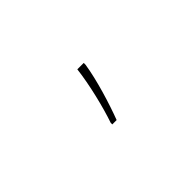

<svg xmlns="http://www.w3.org/2000/svg" viewBox="-15 -1001 594 594"><g transform="rotate(-45 281.5 -704.5)"><path d="M255 -613V-606H274C293 -656 318 -736 327 -795V-803H299C292 -743 272 -662 255 -613Z"/></g></svg>

Font: Noto Sans Mono SemiCondensed Thin
Style: Regular
Weight: 100
Width: 4
Designer: Monotype Design Team
Foundry: Monotype Imaging Inc.
Version: Version 2.014